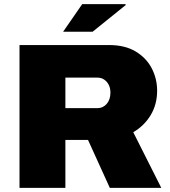

<svg xmlns="http://www.w3.org/2000/svg" viewBox="-20 -905 818 925"><path d="M74 0V-688H505Q582 -688 633.5 -657Q685 -626 711 -576Q737 -526 737 -468Q737 -402 706 -350.5Q675 -299 622 -268L757 0H509L404 -231H295V0ZM295 -384H450Q476 -384 494 -404.5Q512 -425 512 -459Q512 -480 504 -496Q496 -512 482 -521.5Q468 -531 450 -531H295ZM284 -752 376 -885H584L586 -881L426 -752Z"/></svg>

Font: Archivo SemiBold Black
Style: Regular
Weight: 900
Version: Version 2.001